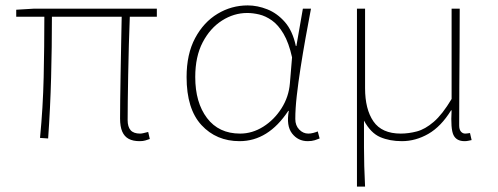

<svg xmlns="http://www.w3.org/2000/svg" viewBox="-20 -510 1840 710"><path d="M496 12Q472 12 456 3.5Q440 -5 432 -23.5Q424 -42 424 -72Q424 -97 424.5 -140.5Q425 -184 426 -237.5Q427 -291 428 -346Q429 -401 430 -448H172Q172 -336 169 -223.5Q166 -111 158 2L128 0Q139 -113 141.5 -225Q144 -337 144 -448H40V-474L106 -478H560V-448H460Q458 -400 456.5 -344Q455 -288 454 -233.5Q453 -179 452.5 -135Q452 -91 452 -66Q452 -41 463 -28.5Q474 -16 498 -16Q503 -16 509.5 -17.5Q516 -19 528 -22L534 4Q525 7 517 9.5Q509 12 496 12Z M866 12Q780 12 725 -47.5Q670 -107 670 -225Q670 -310 701.5 -369Q733 -428 784.5 -459Q836 -490 896 -490Q932 -490 968.5 -475.5Q1005 -461 1033.5 -428.5Q1062 -396 1074 -340H1076L1100 -478H1130Q1120 -426 1110 -370Q1100 -314 1091.5 -259.5Q1083 -205 1077.5 -156.5Q1072 -108 1072 -70Q1072 -46 1086.5 -31Q1101 -16 1120 -16Q1129 -16 1138.5 -18.5Q1148 -21 1155 -24L1162 2Q1155 5 1144 8.5Q1133 12 1118 12Q1082 12 1060 -16.5Q1038 -45 1048 -100H1046Q972 12 866 12ZM868 -16Q913 -16 953.5 -41.5Q994 -67 1021 -109.5Q1048 -152 1052 -202L1060 -298Q1048 -352 1028.5 -385Q1009 -418 985.5 -434.5Q962 -451 938.5 -456.5Q915 -462 894 -462Q845 -462 801 -434Q757 -406 729.5 -353.5Q702 -301 702 -225Q702 -131 745.5 -73.5Q789 -16 868 -16Z M1300 180V-478H1330V-184Q1330 -106 1361 -61Q1392 -16 1462 -16Q1491 -16 1521.5 -24Q1552 -32 1584 -59.5Q1616 -87 1650 -144V-478H1680Q1680 -406 1679.5 -334Q1679 -262 1678.5 -190Q1678 -118 1678 -46Q1678 -31 1684.5 -23.5Q1691 -16 1700 -16Q1703 -16 1707 -16.5Q1711 -17 1718 -18L1724 8Q1718 9 1712 10.5Q1706 12 1698 12Q1668 12 1657 -10.5Q1646 -33 1650 -102H1648Q1611 -42 1564 -15Q1517 12 1466 12Q1421 12 1386 -3Q1351 -18 1326 -64Q1326 -4 1326 34Q1326 72 1327 104.5Q1328 137 1330 180Z"/></svg>

Font: Source Code Pro ExtraLight
Style: Regular
Weight: 200
Monospace: yes
Designer: Paul D. Hunt, Teo Tuominen
Foundry: Adobe
Version: Version 1.026;hotconv 1.1.0;makeotfexe 2.6.0